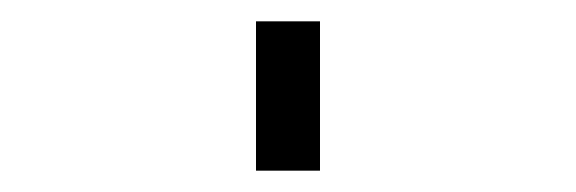

<svg xmlns="http://www.w3.org/2000/svg" viewBox="-20 60 540 180"><path d="M220 220V80H280V220Z"/></svg>

Font: Iosevka Curly Light
Style: Regular
Weight: 300
Monospace: yes
Designer: Belleve Invis
Foundry: Belleve Invis
Version: Version 22.1.2; ttfautohint (v1.8.4)